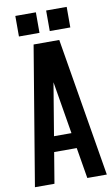

<svg xmlns="http://www.w3.org/2000/svg" viewBox="-91 -853 523 899"><g transform="rotate(-10 171.0 -403.0)"><path d="M170.9 -468.8 129.4 -219.7H212.4ZM117.2 -146.5 92.8 0H0L109.9 -659.2H231.9L341.8 0H249L224.6 -146.5ZM146.5 -805.7V-708H48.8V-805.7ZM293 -805.7V-708H195.3V-805.7Z"/></g></svg>

Font: Alegre Sans
Style: Regular
Weight: 400
Width: 3
Designer: GrandChaos9000
Version: Version 1.2.6 - August 1, 2014